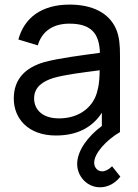

<svg xmlns="http://www.w3.org/2000/svg" viewBox="-20 -575 602 836"><path d="M468 149C454.5 162.5 439 171 425 171C406 171 390 155.5 390 133.5C390 93.5 441.5 35.5 502.5 0V-334C502.5 -376.5 500 -416 485 -449.5C454 -520 380.5 -555 283 -555C161 -555 85.5 -497.5 60 -403L144.5 -377.5C164 -443.5 216.5 -472 282 -472C375.5 -472 412.5 -431 415 -345C335 -334 240 -322.5 172.5 -304.5C90.5 -280.5 40 -231 40 -146C40 -59 102.5 15 223.5 15C313.5 15 380.5 -18 423.5 -84V-26.5C361.5 19.5 316 82 316 139C316 192.5 359 240.5 415.5 240.5C448 240.5 481 224.5 504 194ZM237 -59.5C160 -59.5 128.5 -102 128.5 -146.5C128.5 -197 168 -221.5 212.5 -235.5C265 -250.5 338 -259 414 -269C413.5 -244.5 412.5 -210 405 -184C392 -117 333 -59.5 237 -59.5Z"/></svg>

Font: Hauora Medium
Style: Regular
Weight: 500
Designer: Wayne Shih
Foundry: WCYS
Version: Version 1.001;hotconv 1.0.109;makeotfexe 2.5.65596